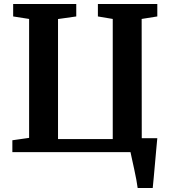

<svg xmlns="http://www.w3.org/2000/svg" viewBox="-20 -763 851 963"><path d="M670.5 180Q668.5 163.5 663.8 138.2Q659 113 653.2 86Q647.5 59 642.2 35.8Q637 12.5 634.5 0H42V-59.5L126 -71.5V-668L46 -680.5V-743H362.5V-680.5L271 -667.5V-65.5H545.5V-668L471 -680.5V-743H769V-680.5L690.5 -668L691 -70H769Q767 -50.5 764 -16.5Q761 17.5 757.5 56.2Q754 95 751 128.5Q748 162 746 180Z"/></svg>

Font: Merriweather
Style: Bold
Weight: 700
Designer: Eben Sorkin
Foundry: Eben Sorkin
Version: Version 2.100; ttfautohint (v1.7.19-72a1) -l 8 -r 50 -G 200 